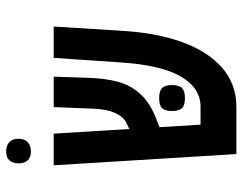

<svg xmlns="http://www.w3.org/2000/svg" viewBox="-104 -704 808 640"><g transform="rotate(-90 300.0 -384.0)"><path d="M69 -609H174.5L190 -357L204 -363.5Q254.5 -383.5 258 -480.5L263 -609H364.5L360.5 -492Q358.5 -436 347.5 -395Q336.5 -354 308 -321.8Q279.5 -289.5 228.5 -269L196 -256.5L204.5 -119.5H263.5Q326.5 -119.5 364.5 -184.5Q402.5 -249.5 411.5 -380.5L427 -609H531.5L517 -376.5Q510 -265 479.5 -180.5Q449 -96 394.5 -48Q340 0 263 0H106.5ZM250 -214.5Q250 -238 259.5 -247.8Q269 -257.5 292.5 -257.5Q316.5 -257.5 326.5 -247.8Q336.5 -238 336.5 -214.5Q336.5 -191 326.5 -181.2Q316.5 -171.5 292.5 -171.5Q269 -171.5 259.5 -181.2Q250 -191 250 -214.5ZM75.5 -726Q75.5 -745.5 85.5 -756.5Q95.5 -767.5 114.5 -767.5Q135 -767.5 146.2 -756.8Q157.5 -746 157.5 -726Q157.5 -706.5 146.2 -695.8Q135 -685 114.5 -685Q95.5 -685 85.5 -695.8Q75.5 -706.5 75.5 -726Z"/></g></svg>

Font: JuliaMono SemiBold
Style: Italic
Weight: 600
Italic angle: -9°
Monospace: yes
Designer: cormullion
Foundry: corm
Version: Version 0.056; ttfautohint (v1.8.4)